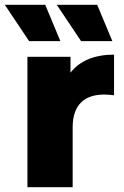

<svg xmlns="http://www.w3.org/2000/svg" viewBox="-52 -778 514 798"><path d="M250 -249C250 -345 302 -385 381 -385C394 -385 406 -384 422 -382V-551C342 -551 280 -526 241 -476V-542H62V0H250ZM415 -607 352 -758H184L285 -607ZM199 -607 136 -758H-32L69 -607Z"/></svg>

Font: Montserrat-Alt1 ExtBd
Style: Regular
Weight: 800
Designer: Differentunic
Foundry: Differentunic
Version: Version 7.222